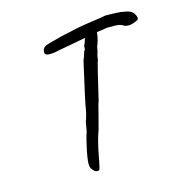

<svg xmlns="http://www.w3.org/2000/svg" viewBox="-122 -749 887 908"><g transform="rotate(-20 321.5 -295.0)"><path d="M643 -571Q643 -567 640.5 -564.5Q638 -562 635 -561Q632 -560 631 -559Q609 -552 595 -552Q585 -552 572 -557Q562 -566 548 -570Q534 -574 490 -577Q461 -574 439 -574Q432 -537 416 -508Q412 -489 405 -474Q398 -454 399 -451Q396 -447 380 -400.5Q364 -354 350 -310Q340 -279 335 -265Q330 -255 322.5 -233.5Q315 -212 312 -203L287 -134Q279 -119 267.5 -86.5Q256 -54 249 -28L239 7Q234 25 230.5 34Q227 43 225 44Q223 45 215 44Q207 44 197.5 31.5Q188 19 188 7Q188 -15 203.5 -67Q219 -119 233 -150Q237 -168 240.5 -179Q244 -190 245 -195Q248 -199 254.5 -216.5Q261 -234 265 -249Q268 -267 327 -450L334 -471Q343 -486 351 -509Q359 -514 359 -530Q359 -533 362.5 -538Q366 -543 366 -545Q368 -547 370.5 -554.5Q373 -562 377 -566V-567L361 -566L312 -561L290 -559Q232 -554 223 -552Q193 -550 180.5 -555Q168 -560 172 -575Q175 -587 184.5 -593Q194 -599 214 -602Q223 -604 249 -608L276 -613L310 -617Q368 -626 433 -629Q460 -630 478.5 -631.5Q497 -633 503 -634Q517 -633 548.5 -629Q580 -625 594 -620Q616 -615 626.5 -606Q637 -597 642 -580Q643 -576 643 -571Z"/></g></svg>

Font: Caveat
Style: Regular
Weight: 400
Designer: Pablo Impallari
Foundry: Pablo Impallari
Version: Version 1.500; ttfautohint (v1.6)